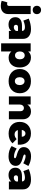

<svg xmlns="http://www.w3.org/2000/svg" viewBox="1791 -2698 1045 4795"><g transform="rotate(90 2313.5 -300.5)"><path d="M90.1 -774.2Q119.1 -803.2 165 -803.2Q210.9 -803.2 240 -774.2Q269 -745.1 269 -699.2Q269 -653.3 240 -624.3Q210.9 -595.2 165 -595.2Q119.1 -595.2 90.1 -624.3Q61 -653.3 61 -699.2Q61 -745.1 90.1 -774.2ZM-24.9 39.1Q1.5 44.9 15.1 44.9Q64.9 46.4 64.9 -12.2V-543.9H267.1V19Q267.1 104 211.4 153.6Q155.8 203.1 61 202.1Q-7.8 202.1 -64 180.2Z M642.6 -551.8Q757.3 -551.8 822 -499.5Q886.7 -447.3 886.7 -353V0H688.5V-60.1Q636.2 8.8 529.8 8.8Q443.8 8.8 394.8 -37.8Q345.7 -84.5 345.7 -162.1Q345.7 -241.2 399.4 -283.4Q453.1 -325.7 555.7 -327.1H688.5V-329.1Q688.5 -363.3 664.6 -382.1Q640.6 -400.9 594.7 -400.9Q521.5 -400.9 430.7 -361.8L380.9 -496.1Q517.6 -551.8 642.6 -551.8ZM596.7 -123Q627.4 -123 652.3 -138.2Q677.2 -153.3 688.5 -179.2V-228H596.7Q535.6 -228 535.6 -176.8Q535.6 -150.9 551.5 -137Q567.4 -123 596.7 -123Z M1349.6 -550.8Q1463.4 -550.8 1532.5 -473.6Q1601.6 -396.5 1601.6 -269Q1601.6 -143.6 1534.2 -68.4Q1466.8 6.8 1354.5 6.8Q1258.3 6.8 1200.7 -63V193.8H998.5V-543.9H1200.7V-481Q1256.8 -550.8 1349.6 -550.8ZM1298.8 -152.8Q1343.8 -152.8 1370.6 -186.3Q1397.5 -219.7 1397.5 -273.9Q1397.5 -328.1 1370.6 -361.6Q1343.8 -395 1298.8 -395Q1255.4 -395 1228 -361.3Q1200.7 -327.6 1200.7 -273.9Q1200.7 -220.2 1228 -186.5Q1255.4 -152.8 1298.8 -152.8Z M2244.6 -272Q2244.6 -146 2162.1 -69.6Q2079.6 6.8 1942.4 6.8Q1805.2 6.8 1722.4 -69.6Q1639.6 -146 1639.6 -272Q1639.6 -398.4 1722.4 -474.6Q1805.2 -550.8 1942.4 -550.8Q2079.6 -550.8 2162.1 -474.6Q2244.6 -398.4 2244.6 -272ZM1942.4 -391.1Q1897.5 -391.1 1870.6 -357.7Q1843.8 -324.2 1843.8 -270Q1843.8 -214.8 1870.6 -181.9Q1897.5 -148.9 1942.4 -148.9Q1986.8 -148.9 2013.7 -182.1Q2040.5 -215.3 2040.5 -270Q2040.5 -324.2 2013.4 -357.7Q1986.3 -391.1 1942.4 -391.1Z M2699.2 -551.8Q2787.1 -551.8 2841.1 -495.4Q2895 -439 2895 -345.2V0H2693.4V-287.1Q2693.4 -327.6 2671.9 -351.3Q2650.4 -375 2615.2 -375Q2574.2 -374.5 2550.3 -345.2Q2526.4 -315.9 2526.4 -269V0H2324.2V-543.9H2526.4V-460Q2584.5 -551.8 2699.2 -551.8Z M3247.1 -550.8Q3389.2 -550.8 3464.1 -462.6Q3539.1 -374.5 3529.8 -223.1H3164.1Q3176.3 -184.1 3203.9 -163.1Q3231.4 -142.1 3270 -142.1Q3334 -142.1 3390.1 -193.8L3495.1 -90.8Q3406.7 6.8 3252.9 6.8Q3117.2 6.8 3038.6 -68.6Q2960 -144 2960 -270Q2960 -397 3038.8 -473.9Q3117.7 -550.8 3247.1 -550.8ZM3331.1 -321.8Q3331.5 -362.3 3308.6 -388.2Q3285.6 -414.1 3249 -414.1Q3213.9 -414.1 3190.7 -389.2Q3167.5 -364.3 3160.2 -321.8Z M3993.7 -359.9Q3882.3 -417 3815.9 -417Q3774.9 -417 3774.9 -391.1Q3774.9 -378.9 3790.5 -369.6Q3806.2 -360.4 3831.3 -353Q3856.4 -345.7 3886.5 -337.6Q3916.5 -329.6 3946.8 -316.4Q3977.1 -303.2 4002.2 -285.4Q4027.3 -267.6 4043 -238.3Q4058.6 -209 4058.6 -170.9Q4058.6 -87.9 3993.2 -39.6Q3927.7 8.8 3819.8 8.8Q3670.9 8.8 3564 -67.9L3626 -194.8Q3729.5 -127.9 3822.8 -127.9Q3867.7 -127.9 3867.7 -152.8Q3867.7 -165 3852.3 -174.3Q3836.9 -183.6 3812.5 -190.7Q3788.1 -197.8 3758.3 -205.8Q3728.5 -213.9 3699 -226.8Q3669.4 -239.7 3645 -257.1Q3620.6 -274.4 3605.2 -303.7Q3589.8 -333 3589.8 -371.1Q3589.8 -455.6 3653.6 -504.4Q3717.3 -553.2 3821.8 -553.2Q3946.3 -553.2 4061 -486.8Z M4401.4 -551.8Q4516.1 -551.8 4580.8 -499.5Q4645.5 -447.3 4645.5 -353V0H4447.3V-60.1Q4395 8.8 4288.6 8.8Q4202.6 8.8 4153.6 -37.8Q4104.5 -84.5 4104.5 -162.1Q4104.5 -241.2 4158.2 -283.4Q4211.9 -325.7 4314.5 -327.1H4447.3V-329.1Q4447.3 -363.3 4423.3 -382.1Q4399.4 -400.9 4353.5 -400.9Q4280.3 -400.9 4189.5 -361.8L4139.6 -496.1Q4276.4 -551.8 4401.4 -551.8ZM4355.5 -123Q4386.2 -123 4411.1 -138.2Q4436 -153.3 4447.3 -179.2V-228H4355.5Q4294.4 -228 4294.4 -176.8Q4294.4 -150.9 4310.3 -137Q4326.2 -123 4355.5 -123Z"/></g></svg>

Font: Montserrat-Arabic ExtraBold
Style: Regular
Weight: 800
Designer: Mohamed Gaber
Foundry: Kief Type Foundry
Version: Version 5.008;PS 005.008;hotconv 1.0.88;makeotf.lib2.5.64775